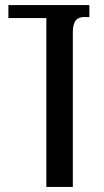

<svg xmlns="http://www.w3.org/2000/svg" viewBox="-20 -734 408 754"><path d="M331 -714H13V-663H162V0H266V-607C266 -655 285 -667 310 -667H331Z"/></svg>

Font: Noto Serif Georgian ExtraCondensed Medium
Style: Regular
Weight: 500
Width: 2
Designer: Monotype Design Team, Akaki Razmadze
Foundry: Google LLC
Version: Version 2.003